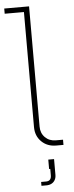

<svg xmlns="http://www.w3.org/2000/svg" viewBox="-76 -761 385 994"><g transform="rotate(-5 117.0 -264.5)"><path d="M192 0Q146 0 116 -29.5Q86 -59 86 -105V-716L99 -703H-14V-730H115V-105Q115 -71 137 -49Q159 -27 193 -27H230V0ZM98 201V181H124Q151 181 151 151V118H145V69H175V151Q175 166 168.5 177.5Q162 189 150.5 195Q139 201 124 201Z"/></g></svg>

Font: SUSE Thin
Style: Regular
Weight: 250
Designer: Rene Bieder
Foundry: SUSE
Version: Version 1.000